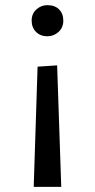

<svg xmlns="http://www.w3.org/2000/svg" viewBox="-20 -523 369 746"><path d="M202 -269 218 203H111L126 -264ZM226 -443Q226 -416 207.5 -399Q189 -382 164 -382Q137 -382 120 -399Q103 -416 103 -443Q103 -470 121.5 -486.5Q140 -503 164 -503Q193 -503 209.5 -486.5Q226 -470 226 -443Z"/></svg>

Font: Bitter Thin Medium
Style: Regular
Weight: 500
Version: Version 3.021